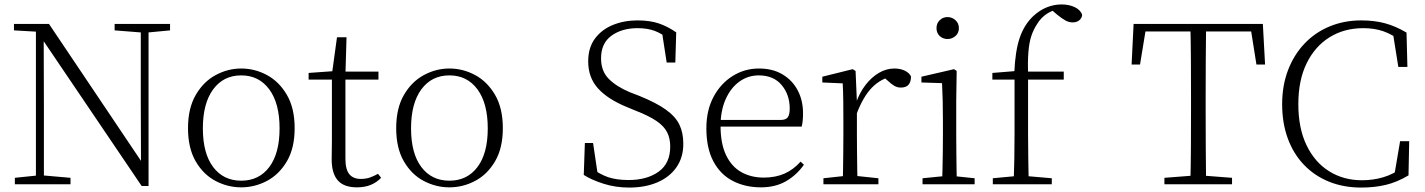

<svg xmlns="http://www.w3.org/2000/svg" viewBox="-20 -831 6429 866"><path d="M47 0V-29L153 -40H172L298 -29V0ZM142 0V-701H177L178 -343V0ZM497 -694V-723H747V-694L642 -684H624ZM619 8 169 -657 167 -658 147 -688 43 -694V-723H201L633 -80L616 -74L615 -373V-723H650V8Z M1068 14Q1007 14 952 -15Q897 -44 862.5 -103.5Q828 -163 828 -253Q828 -343 863 -403Q898 -463 953 -492.5Q1008 -522 1068 -522Q1129 -522 1184 -492.5Q1239 -463 1274 -403Q1309 -343 1309 -253Q1309 -163 1274 -103.5Q1239 -44 1184 -15Q1129 14 1068 14ZM1068 -16Q1148 -16 1194.5 -77.5Q1241 -139 1241 -252Q1241 -365 1194.5 -428Q1148 -491 1068 -491Q988 -491 941.5 -428Q895 -365 895 -252Q895 -139 941.5 -77.5Q988 -16 1068 -16Z M1507 -472V-508H1687V-472ZM1590 14Q1531 14 1503.5 -17.5Q1476 -49 1476 -112Q1476 -135 1476.5 -152.5Q1477 -170 1477 -196V-472H1372V-502L1497 -511L1477 -496L1500 -663H1543L1538 -493V-481V-115Q1538 -67 1555.5 -45.5Q1573 -24 1607 -24Q1630 -24 1647.5 -30Q1665 -36 1685 -47L1699 -29Q1679 -8 1652 3Q1625 14 1590 14Z M2007 14Q1946 14 1891 -15Q1836 -44 1801.5 -103.5Q1767 -163 1767 -253Q1767 -343 1802 -403Q1837 -463 1892 -492.5Q1947 -522 2007 -522Q2068 -522 2123 -492.5Q2178 -463 2213 -403Q2248 -343 2248 -253Q2248 -163 2213 -103.5Q2178 -44 2123 -15Q2068 14 2007 14ZM2007 -16Q2087 -16 2133.5 -77.5Q2180 -139 2180 -252Q2180 -365 2133.5 -428Q2087 -491 2007 -491Q1927 -491 1880.5 -428Q1834 -365 1834 -252Q1834 -139 1880.5 -77.5Q1927 -16 2007 -16Z M2818 15Q2756 15 2701.5 -2.5Q2647 -20 2613 -42L2618 -186H2655L2678 -31L2639 -51L2636 -81Q2684 -45 2722.5 -32Q2761 -19 2815 -19Q2898 -19 2950.5 -56.5Q3003 -94 3003 -170Q3003 -207 2989 -234.5Q2975 -262 2941.5 -285Q2908 -308 2849 -331L2808 -348Q2722 -383 2677.5 -432Q2633 -481 2633 -554Q2633 -616 2663.5 -657Q2694 -698 2744.5 -718.5Q2795 -739 2855 -739Q2912 -739 2952.5 -725Q2993 -711 3030 -685L3026 -549H2987L2964 -698L3003 -678L3004 -649Q2967 -679 2933.5 -691.5Q2900 -704 2856 -704Q2785 -704 2738 -670Q2691 -636 2691 -568Q2691 -510 2726 -475Q2761 -440 2821 -415L2865 -398Q2941 -367 2984 -336Q3027 -305 3044.5 -268.5Q3062 -232 3062 -182Q3062 -121 3031 -76.5Q3000 -32 2945 -8.5Q2890 15 2818 15Z M3412 14Q3341 14 3285 -15Q3229 -44 3197.5 -103.5Q3166 -163 3166 -252Q3166 -334 3198.5 -394.5Q3231 -455 3285 -488.5Q3339 -522 3403 -522Q3465 -522 3509.5 -495.5Q3554 -469 3578 -423.5Q3602 -378 3602 -320Q3602 -283 3596 -260H3196V-290H3501Q3525 -290 3533.5 -302.5Q3542 -315 3542 -341Q3542 -404 3505.5 -447.5Q3469 -491 3402 -491Q3354 -491 3315 -463Q3276 -435 3253 -383.5Q3230 -332 3230 -263Q3230 -183 3255 -131Q3280 -79 3324 -54.5Q3368 -30 3425 -30Q3478 -30 3518.5 -48Q3559 -66 3591 -102L3606 -88Q3573 -41 3525 -13.5Q3477 14 3412 14Z M3694 0V-27L3805 -39H3828L3942 -27V0ZM3781 0Q3782 -24 3782.5 -64.5Q3783 -105 3783.5 -149Q3784 -193 3784 -226V-281Q3784 -333 3783.5 -375.5Q3783 -418 3781 -455L3689 -459V-485L3826 -519L3839 -511L3845 -371V-370V-226Q3845 -193 3845.5 -149Q3846 -105 3846.5 -64.5Q3847 -24 3848 0ZM3844 -318 3827 -367H3841Q3857 -413 3884 -448Q3911 -483 3944.5 -502.5Q3978 -522 4014 -522Q4041 -522 4061.5 -512Q4082 -502 4089 -486Q4089 -462 4078 -449Q4067 -436 4043 -436Q4027 -436 4013.5 -444Q4000 -452 3983 -468L3960 -488H4009Q3953 -477 3913 -436Q3873 -395 3844 -318Z M4141 0V-27L4252 -38H4271L4376 -27V0ZM4229 0Q4230 -24 4231 -64.5Q4232 -105 4232.5 -149Q4233 -193 4233 -226V-281Q4233 -332 4232 -375Q4231 -418 4229 -456L4136 -459V-485L4283 -519L4295 -511L4293 -377V-226Q4293 -193 4293.5 -149Q4294 -105 4294.5 -64.5Q4295 -24 4296 0ZM4254 -655Q4233 -655 4218.5 -668.5Q4204 -682 4204 -704Q4204 -726 4218.5 -740Q4233 -754 4254 -754Q4274 -754 4289.5 -740Q4305 -726 4305 -704Q4305 -682 4289.5 -668.5Q4274 -655 4254 -655Z M4458 0V-27L4575 -38H4597L4724 -27V0ZM4552 0Q4554 -56 4555 -113Q4556 -170 4556 -226V-472H4456V-502L4579 -512L4555 -500V-504Q4559 -600 4579 -659.5Q4599 -719 4640 -758Q4669 -785 4701.5 -798Q4734 -811 4768 -811Q4802 -811 4828 -798.5Q4854 -786 4861 -764Q4860 -750 4848.5 -740Q4837 -730 4818 -730Q4801 -730 4785 -739Q4769 -748 4748 -765L4720 -789V-798H4759V-789Q4729 -787 4702 -769Q4675 -751 4658 -723Q4642 -699 4632 -669.5Q4622 -640 4618.5 -596Q4615 -552 4617 -485V-226Q4617 -170 4618 -113Q4619 -56 4620 0ZM4587 -472V-508H4778V-472Z M5232 0V-29L5375 -40H5394L5537 -29V0ZM5349 0Q5351 -83 5351.5 -166Q5352 -249 5352 -333V-390Q5352 -474 5351.5 -557.5Q5351 -641 5349 -723H5420Q5419 -641 5418.5 -557.5Q5418 -474 5418 -390V-333Q5418 -249 5418.5 -166Q5419 -83 5420 0ZM5084 -540 5093 -723H5676L5686 -540H5647L5618 -723L5649 -689H5120L5152 -723L5122 -540Z M6120 15Q6040 15 5974.5 -11.5Q5909 -38 5861.5 -87.5Q5814 -137 5788.5 -206.5Q5763 -276 5763 -361Q5763 -445 5789.5 -514.5Q5816 -584 5864 -634.5Q5912 -685 5977.5 -712Q6043 -739 6120 -739Q6179 -739 6227 -726Q6275 -713 6324 -684L6328 -529H6287L6261 -692L6303 -678V-643Q6260 -676 6219.5 -690Q6179 -704 6129 -704Q6043 -704 5977 -663Q5911 -622 5873.5 -545.5Q5836 -469 5836 -361Q5836 -253 5873 -176Q5910 -99 5975 -58.5Q6040 -18 6123 -18Q6173 -18 6219 -31.5Q6265 -45 6308 -77V-45L6268 -35L6295 -194H6336L6333 -40Q6281 -9 6230 3Q6179 15 6120 15Z"/></svg>

Font: Noto Serif TC
Style: Regular
Weight: 200
Designer: Ryoko NISHIZUKA 西塚涼子 (kana & ideographs); Frank Grießhammer (Latin, Greek & Cyrillic); Wenlong ZHANG 张文龙 (bopomofo); San
Foundry: Adobe
Version: Version 2.001;hotconv 1.1.0;makeotfexe 2.6.0